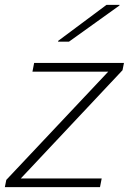

<svg xmlns="http://www.w3.org/2000/svg" viewBox="-20 -773 541 793"><path d="M492 -513H121L114 -477H427L6 -30L0 0H393L400 -36H66L486 -483ZM220 -601H265L473 -750L474 -753H420L220 -604Z"/></svg>

Font: Nacelle UltraLight
Style: Italic
Weight: 200
Italic angle: -12°
Designer: Sora Sagano
Foundry: Sora Sagano
Version: Version 1.000;FEAKit 1.0